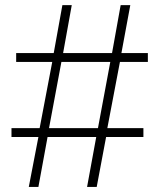

<svg xmlns="http://www.w3.org/2000/svg" viewBox="-20 -739 631 759"><path d="M131.8 -197.3H25.4V-232.4H136.7L186.5 -494.1H43.9V-529.3H192.4L226.6 -718.8H263.7L229.5 -529.3H422.9L457 -718.8H495.1L460 -529.3H564.5V-494.1H454.1L404.3 -232.4H546.9V-197.3H399.4L362.3 0H324.2L360.4 -197.3H168L131.8 0H93.8ZM367.2 -232.4 416 -494.1H222.7L173.8 -232.4Z"/></svg>

Font: Min Sans VF VF
Style: Regular
Weight: 400
Designer: Jinseong-Kim, NotoSansCJK, Nunito
Foundry: Jinseong-Kim
Version: Version 1.420;Glyphs 3.1.2 (3151)